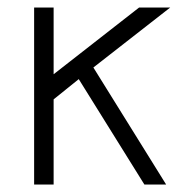

<svg xmlns="http://www.w3.org/2000/svg" viewBox="-20 -492 489 512"><path d="M71 0V-472H123V-294L351 -472H434L229 -312L423 0H365L190 -281L123 -227V0Z"/></svg>

Font: Lil Grotesk Light
Style: Regular
Weight: 300
Designer: Bastien Sozeau
Foundry: NBR — Bastien Sozeau
Version: Version 3.003; ttfautohint (v1.8.4.7-5d5b);gftools[0.9.33]